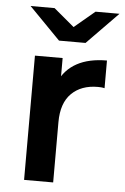

<svg xmlns="http://www.w3.org/2000/svg" viewBox="-53 -783 534 822"><g transform="rotate(5 213.5 -372.0)"><path d="M82 0V-534H201V-387L187 -430Q211 -484 262.5 -512Q314 -540 391 -540V-421Q383 -423 376 -423.5Q369 -424 362 -424Q291 -424 249 -382.5Q207 -341 207 -259V0ZM179 -607 45 -744H148L284 -630H188L324 -744H427L293 -607Z"/></g></svg>

Font: MOST Montserrat SemiBold
Style: Regular
Weight: 600
Designer: Julieta Ulanovsky
Foundry: Julieta Ulanovsky
Version: Version 8.000;March 11, 2024;FontCreator 15.0.0.2926 64-bit